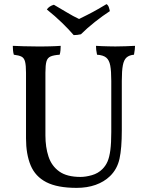

<svg xmlns="http://www.w3.org/2000/svg" viewBox="-20 -901 715 930"><path d="M570 -269Q570 -183 559 -132.5Q548 -82 513 -48Q484 -20 443 -5.5Q402 9 351 9Q258 9 204.5 -18.5Q151 -46 128.5 -100Q106 -154 106 -231V-549Q106 -584 101.5 -602Q97 -620 84.5 -626.5Q72 -633 47 -636Q44 -646 43 -657.5Q42 -669 42 -679Q62 -678 94.5 -677Q127 -676 158 -676Q173 -676 189 -676Q205 -676 220 -676.5Q235 -677 249 -677.5Q263 -678 274 -679Q274 -669 273 -657.5Q272 -646 269 -636Q240 -634 225 -627.5Q210 -621 205 -603.5Q200 -586 200 -549V-245Q200 -188 215 -142.5Q230 -97 267 -70.5Q304 -44 370 -44Q395 -44 425 -52.5Q455 -61 476 -82Q492 -98 501 -119Q510 -140 514.5 -174Q519 -208 519 -261V-509Q519 -557 514 -583.5Q509 -610 494.5 -622Q480 -634 450 -636Q447 -651 446 -659.5Q445 -668 445 -679Q456 -678 472.5 -677.5Q489 -677 506.5 -676.5Q524 -676 539 -676Q562 -676 588 -677Q614 -678 634 -679Q634 -672 633 -662Q632 -652 629 -636Q606 -634 593 -622.5Q580 -611 575 -584.5Q570 -558 570 -509ZM337 -731Q313 -759 280 -791Q247 -823 207 -855Q212 -863 221 -869Q230 -875 241 -878Q269 -862 302 -842Q335 -822 363 -809Q377 -816 403 -829Q429 -842 455 -857Q481 -872 496 -881Q504 -876 507.5 -865Q511 -854 512 -847Q478 -825 440 -795Q402 -765 372 -735Q364 -733 354.5 -732Q345 -731 337 -731Z"/></svg>

Font: Vollkorn
Style: Regular
Weight: 400
Designer: Friedrich Althausen
Foundry: Friedrich Althausen
Version: Version 4.104